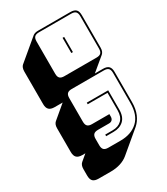

<svg xmlns="http://www.w3.org/2000/svg" viewBox="-210 -731 903 1041"><g transform="rotate(-30 242.0 -210.5)"><path d="M167 219H90Q66 219 55 208.5Q44 198 44 173V133Q44 120 47.5 111Q51 102 58 96L96 64H77Q53 64 42 53Q31 42 31 18V-130Q31 -143 34.5 -152Q38 -161 45 -167L127 -236H77Q53 -236 42 -247Q31 -258 31 -282V-485Q31 -498 34.5 -507.5Q38 -517 44 -522L174 -631Q179 -635 187 -637.5Q195 -640 206 -640H408Q432 -640 443 -629.5Q454 -619 454 -594V-391Q454 -378 450.5 -369Q447 -360 440 -354L357 -285H408Q432 -285 443 -274Q454 -263 454 -239V-51Q454 -7 440.5 24.5Q427 56 404 76L274 185Q255 201 227.5 210Q200 219 167 219ZM408 -355Q427 -355 435.5 -363.5Q444 -372 444 -391V-594Q444 -613 435.5 -621.5Q427 -630 408 -630H206Q187 -630 178.5 -621.5Q170 -613 170 -594V-391Q170 -372 178.5 -363.5Q187 -355 206 -355ZM302 -445V-540H312V-445ZM296 100Q363 100 403.5 62.5Q444 25 444 -51V-239Q444 -258 435.5 -266.5Q427 -275 408 -275H206Q187 -275 178.5 -266.5Q170 -258 170 -239V-91Q170 -72 178.5 -63.5Q187 -55 206 -55H315V-40Q315 -27 308 -19.5Q301 -12 288 -12H219Q200 -12 191.5 -3.5Q183 5 183 24V64Q183 83 191.5 91.5Q200 100 219 100ZM374 -170V-51Q374 -5 350 17.5Q326 40 286 40H240V30H286Q322 30 343 9.5Q364 -11 364 -51V-160H240V-170Z"/></g></svg>

Font: Bungee Shade
Style: Regular
Weight: 400
Designer: David Jonathan Ross
Foundry: David Jonathan Ross
Version: Version 1.000;PS 1.0;hotconv 1.0.72;makeotf.lib2.5.5900